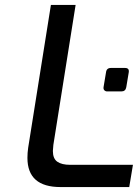

<svg xmlns="http://www.w3.org/2000/svg" viewBox="-20 -757 566 777"><path d="M91 -118Q91 -138 94 -159L186 -737H286L196 -171Q194 -153 194 -146Q194 -115 212 -102.5Q230 -90 264 -90H518L503 0H225Q91 0 91 -118ZM399 -404 409 -464Q411 -482 429 -482H486Q504 -482 501 -464L491 -404Q488 -387 471 -387H414Q407 -387 402.5 -391.5Q398 -396 399 -404Z"/></svg>

Font: Exo Medium
Style: Italic
Weight: 500
Italic angle: -9°
Designer: Natanael Gama
Foundry: Natanael Gama
Version: Version 1.500; ttfautohint (v1.6)